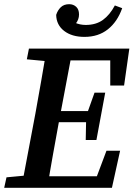

<svg xmlns="http://www.w3.org/2000/svg" viewBox="-29 -896 641 916"><path d="M-9 0 2 -50 130 -62H141L131 0ZM73 0 140 -355Q154 -432 167.5 -509.5Q181 -587 194 -664H318L251 -309Q237 -232 223 -154.5Q209 -77 197 0ZM99 -613 109 -664H251L241 -601H226ZM138 0 147 -55H485L414 -4L479 -177H544L505 0ZM195 -313 203 -366H419L412 -313ZM249 -608 258 -664H588L563 -488H497V-659L542 -608ZM380 -228 382 -333 386 -353 422 -454H473L431 -228ZM374 -720Q314 -720 277 -748.5Q240 -777 239 -825Q246 -847 261 -861.5Q276 -876 301 -876Q321 -876 334.5 -863.5Q348 -851 348 -827Q348 -803 332.5 -783.5Q317 -764 293 -755L284 -818Q305 -798 329 -787.5Q353 -777 380 -777Q429 -777 462 -801Q495 -825 519 -870L554 -857Q531 -792 485.5 -756Q440 -720 374 -720Z"/></svg>

Font: Source Serif 4 18pt SemiBold
Style: Italic
Weight: 600
Italic angle: -12°
Designer: Frank Grießhammer
Foundry: Adobe Systems Incorporated
Version: Version 4.004;hotconv 1.0.116;makeotfexe 2.5.65601